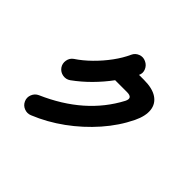

<svg xmlns="http://www.w3.org/2000/svg" viewBox="-188 -1066 1376 1376"><g transform="rotate(45 500.0 -378.0)"><path d="M268 49Q239 61 209.5 49.5Q180 38 167 9Q154 -20 166 -50Q178 -80 207 -93Q532 -235 673 -502Q700 -555 637 -555H517Q470 -491 412 -432.5Q354 -374 289 -327Q263 -309 231.5 -314.5Q200 -320 181 -346Q163 -372 168.5 -404Q174 -436 200 -454Q253 -489 305.5 -540.5Q358 -592 401 -650.5Q444 -709 469 -765Q482 -794 512 -805.5Q542 -817 571 -803Q600 -790 612.5 -760.5Q625 -731 611 -703H661Q747 -703 794 -671.5Q841 -640 847.5 -584Q854 -528 819 -455Q767 -347 681.5 -249.5Q596 -152 490 -75Q384 2 268 49Z"/></g></svg>

Font: Zen Maru Gothic Black
Style: Regular
Weight: 900
Designer: Yoshimichi Ohira
Foundry: Positype
Version: Version 1.001